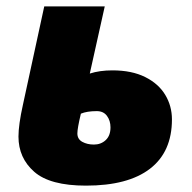

<svg xmlns="http://www.w3.org/2000/svg" viewBox="-20 -573 602 603"><path d="M38 -144Q38 -181 52 -244L119 -553H309L262 -342Q293 -352 333 -352Q394 -352 436 -331Q478 -310 499 -275Q520 -240 520 -198Q520 -96 451 -43Q382 10 250 10Q137 10 87.5 -33.5Q38 -77 38 -144ZM327 -173Q327 -194 316 -209Q305 -224 284 -224Q253 -224 234 -216Q223 -170 223 -154Q223 -136 238.5 -127.5Q254 -119 275 -119Q297 -119 312 -133Q327 -147 327 -173Z"/></svg>

Font: Noto Sans Display Black
Style: Italic
Weight: 900
Italic angle: -12°
Designer: Monotype Design team
Foundry: Monotype Imaging Inc.
Version: Version 1.000